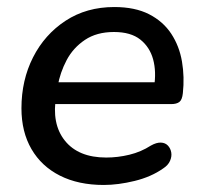

<svg xmlns="http://www.w3.org/2000/svg" viewBox="-20 -517 577 546"><path d="M275 9Q203 9 150.5 -17.5Q98 -44 69.5 -93Q41 -142 41 -209Q41 -289 74 -354Q107 -419 166.5 -458Q226 -497 305 -497Q364 -497 404 -476.5Q444 -456 467 -421Q490 -386 497.5 -342Q505 -298 500 -252Q498 -233 490 -227Q482 -221 467 -221H121L129 -283H436L418 -269Q425 -313 415.5 -348Q406 -383 379 -404.5Q352 -426 304 -426Q255 -426 221.5 -403.5Q188 -381 169.5 -346Q151 -311 144 -272L140 -245Q126 -165 164.5 -117Q203 -69 282 -69Q315 -69 348 -77Q381 -85 409 -103Q425 -112 437.5 -111.5Q450 -111 457.5 -103Q465 -95 467 -83.5Q469 -72 463.5 -59.5Q458 -47 444 -38Q410 -14 363 -2.5Q316 9 275 9Z"/></svg>

Font: Nunito ExtraLight SemiBold
Style: Italic
Weight: 600
Italic angle: -9°
Version: Version 3.602